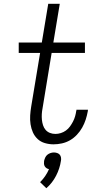

<svg xmlns="http://www.w3.org/2000/svg" viewBox="-20 -755 540 1015"><path d="M263 8Q240 8 217.5 1.5Q195 -5 179 -20Q163 -35 154 -55Q145 -75 141.5 -98Q138 -121 139.5 -144.5Q141 -168 145 -192L192 -475H79V-530H201L235 -735H296L262 -530H429V-475H253L205 -183Q202 -168 201 -152.5Q200 -137 201.5 -122Q203 -107 207.5 -93Q212 -79 221 -68.5Q230 -58 243.5 -52.5Q257 -47 273 -47Q287 -47 301.5 -51.5Q316 -56 328.5 -65Q341 -74 350 -86.5Q359 -99 366 -112.5Q373 -126 377 -140Q381 -154 383 -168Q384 -170 384 -171.5Q384 -173 384 -175H445Q445 -173 444.5 -170.5Q444 -168 444 -166Q440 -144 433 -122.5Q426 -101 414.5 -80.5Q403 -60 386.5 -42.5Q370 -25 350 -13.5Q330 -2 307.5 3Q285 8 263 8ZM225 240 192 208Q207 193 219 175.5Q231 158 239 139Q232 138 226 134Q220 130 216.5 124Q213 118 212.5 110.5Q212 103 213 96Q215 87 219 78Q223 69 230.5 63Q238 57 247 54Q256 51 265 51Q274 51 282.5 54Q291 57 296 63Q301 69 302.5 78Q304 87 302 96Q296 136 276.5 174Q257 212 225 240Z"/></svg>

Font: Iosevka Slab Light Oblique
Style: Regular
Weight: 300
Italic angle: -9°
Monospace: yes
Designer: Belleve Invis
Foundry: Belleve Invis
Version: Version 11.1.1; ttfautohint (v1.8.3)